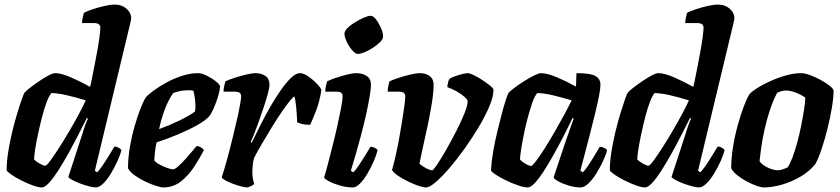

<svg xmlns="http://www.w3.org/2000/svg" viewBox="-20 -820 3675 840"><path d="M163 0Q148 0 123 -9Q98 -18 72.5 -31Q47 -44 29 -56.5Q11 -69 9 -75Q9 -112 16 -156Q23 -200 33.5 -243.5Q44 -287 55.5 -324.5Q67 -362 75.5 -386Q84 -410 87 -414Q92 -421 110 -435Q128 -449 150 -464Q172 -479 191.5 -489.5Q211 -500 221 -500Q248 -500 290.5 -481.5Q333 -463 374 -440Q377 -450 382 -475Q387 -500 393.5 -533Q400 -566 406 -599.5Q412 -633 415.5 -660Q419 -687 419 -699Q419 -719 392 -719H339Q339 -731 342 -744Q345 -757 347 -764Q360 -771 385.5 -779.5Q411 -788 437.5 -794Q464 -800 482 -800Q513 -800 533.5 -782Q554 -764 554 -738Q554 -735 549.5 -716.5Q545 -698 539 -673L395 -73L405 -66Q415 -76 429 -96.5Q443 -117 457 -140Q471 -163 481 -179Q490 -179 499.5 -173.5Q509 -168 511 -163Q506 -142 493.5 -114.5Q481 -87 465 -60.5Q449 -34 431.5 -17Q414 0 399 0Q388 0 369 -5Q350 -10 330 -17.5Q310 -25 295.5 -33Q281 -41 279 -46L340 -233Q347 -257 354 -276Q361 -295 365 -301L360 -304Q343 -270 322 -229Q301 -188 278.5 -147.5Q256 -107 234.5 -73.5Q213 -40 194.5 -20Q176 0 163 0ZM178 -95Q184 -95 200.5 -117.5Q217 -140 239.5 -175Q262 -210 285 -249.5Q308 -289 327 -324.5Q346 -360 355 -381Q309 -395 272 -403.5Q235 -412 205 -413Q195 -402 184 -373Q173 -344 163.5 -306.5Q154 -269 146 -231.5Q138 -194 133.5 -165Q129 -136 129 -123Q138 -113 154 -104Q170 -95 178 -95Z M695 0Q684 0 662 -7Q640 -14 615 -26Q590 -38 569 -53Q548 -68 540 -84Q540 -128 548 -175.5Q556 -223 568.5 -266.5Q581 -310 594 -343.5Q607 -377 618 -394Q627 -405 650.5 -422.5Q674 -440 706.5 -458Q739 -476 775.5 -488Q812 -500 847 -500Q862 -500 884.5 -489Q907 -478 924.5 -464Q942 -450 943 -441Q939 -408 924.5 -370Q910 -332 897 -313Q880 -293 841 -271.5Q802 -250 755 -230.5Q708 -211 665 -197Q659 -168 657.5 -150.5Q656 -133 655 -119Q660 -110 677.5 -100.5Q695 -91 712.5 -85Q730 -79 737 -79Q745 -79 761 -93.5Q777 -108 794 -127Q811 -146 824 -162Q837 -178 841 -181Q850 -181 860 -174.5Q870 -168 872 -163Q855 -130 830.5 -92Q806 -54 772.5 -27Q739 0 695 0ZM676 -255Q722 -272 764.5 -292.5Q807 -313 833 -332Q834 -337 834.5 -343Q835 -349 835 -354Q835 -390 826 -423Q819 -425 813 -425Q807 -425 801 -425Q769 -425 738 -413Q716 -382 700.5 -340Q685 -298 676 -255Z M1061 0Q1051 0 1033 -5Q1015 -10 996.5 -17Q978 -24 965 -31.5Q952 -39 950 -44Q960 -74 973 -121Q986 -168 998.5 -220Q1011 -272 1021 -315Q1027 -343 1031 -366.5Q1035 -390 1035 -399Q1035 -409 1028.5 -414Q1022 -419 1006 -419H958Q958 -431 961 -444Q964 -457 966 -464Q980 -471 1006 -479.5Q1032 -488 1058 -494Q1084 -500 1097 -500Q1124 -500 1141.5 -487.5Q1159 -475 1159 -449Q1159 -437 1152 -411Q1145 -385 1134.5 -353Q1124 -321 1112.5 -289Q1101 -257 1091.5 -233Q1082 -209 1077 -199L1081 -195Q1098 -230 1118.5 -271Q1139 -312 1162 -352Q1185 -392 1208.5 -425.5Q1232 -459 1253.5 -479.5Q1275 -500 1292 -500Q1309 -500 1330 -485Q1351 -470 1367.5 -452.5Q1384 -435 1386 -426Q1379 -379 1364.5 -340.5Q1350 -302 1337 -274Q1314 -274 1300 -278Q1286 -282 1280 -285Q1279 -320 1275.5 -354Q1272 -388 1268 -398Q1263 -397 1248 -378.5Q1233 -360 1212 -329.5Q1191 -299 1169 -263Q1147 -227 1126.5 -192Q1106 -157 1092 -130Q1088 -117 1086 -100.5Q1084 -84 1084 -67Q1084 -41 1092 -15Q1087 -10 1077.5 -5.5Q1068 -1 1061 0Z M1524 0Q1496 0 1468 -8Q1440 -16 1420 -26.5Q1400 -37 1398 -44Q1404 -62 1413.5 -98.5Q1423 -135 1434.5 -180Q1446 -225 1456 -270Q1466 -315 1472.5 -349.5Q1479 -384 1479 -399Q1479 -409 1473 -414Q1467 -419 1450 -419H1403Q1403 -431 1406 -444Q1409 -457 1411 -464Q1424 -471 1449.5 -479.5Q1475 -488 1499.5 -494Q1524 -500 1537 -500Q1566 -500 1584.5 -487.5Q1603 -475 1603 -449Q1603 -419 1583.5 -327Q1564 -235 1515 -73L1526 -66Q1536 -76 1549.5 -96Q1563 -116 1577 -138.5Q1591 -161 1601 -178Q1610 -178 1620 -173Q1630 -168 1632 -163Q1627 -142 1615 -114.5Q1603 -87 1587.5 -60.5Q1572 -34 1555 -17Q1538 0 1524 0ZM1546 -584Q1535 -584 1521 -600Q1507 -616 1497 -637Q1487 -658 1487 -673Q1487 -684 1500.5 -697.5Q1514 -711 1534 -723Q1554 -735 1572.5 -743Q1591 -751 1601 -751Q1613 -751 1625.5 -734.5Q1638 -718 1647 -697Q1656 -676 1656 -661Q1656 -649 1643 -636Q1630 -623 1611.5 -611Q1593 -599 1575 -591.5Q1557 -584 1546 -584Z M1844 0Q1832 0 1811 -7Q1790 -14 1766.5 -25.5Q1743 -37 1723 -50Q1703 -63 1695 -76Q1702 -99 1710 -134.5Q1718 -170 1725.5 -210Q1733 -250 1739 -288.5Q1745 -327 1749 -356Q1753 -385 1753 -399Q1753 -409 1746.5 -414Q1740 -419 1724 -419H1676Q1676 -431 1679 -444Q1682 -457 1684 -464Q1698 -471 1724 -479.5Q1750 -488 1776 -494Q1802 -500 1815 -500Q1842 -500 1859.5 -487.5Q1877 -475 1877 -449Q1877 -417 1869.5 -369.5Q1862 -322 1851 -270.5Q1840 -219 1830 -174.5Q1820 -130 1815 -104Q1830 -91 1846 -83Q1862 -75 1872 -75Q1877 -77 1894 -102.5Q1911 -128 1933 -166.5Q1955 -205 1976.5 -247Q1998 -289 2012 -324Q2026 -359 2026 -377Q2026 -384 2012.5 -396Q1999 -408 1979 -419.5Q1959 -431 1937 -439Q1937 -445 1940 -458Q1943 -471 1946 -474Q1953 -480 1969.5 -486Q1986 -492 2002.5 -496Q2019 -500 2026 -500Q2035 -500 2053.5 -491Q2072 -482 2091.5 -469Q2111 -456 2125 -444.5Q2139 -433 2139 -427Q2139 -398 2121.5 -356Q2104 -314 2075.5 -266Q2047 -218 2013.5 -171Q1980 -124 1947 -85.5Q1914 -47 1886.5 -23.5Q1859 0 1844 0Z M2289 0Q2273 0 2246.5 -9Q2220 -18 2193.5 -31Q2167 -44 2148 -56.5Q2129 -69 2128 -75Q2130 -112 2137.5 -156Q2145 -200 2155.5 -243.5Q2166 -287 2176 -324.5Q2186 -362 2194 -386Q2202 -410 2205 -414Q2211 -421 2229.5 -435Q2248 -449 2271.5 -464Q2295 -479 2316 -489.5Q2337 -500 2346 -500Q2374 -500 2416.5 -482Q2459 -464 2500 -441L2502 -500Q2563 -500 2585 -487.5Q2607 -475 2607 -449Q2607 -419 2583 -321Q2559 -223 2519 -73L2530 -66Q2540 -76 2553.5 -96Q2567 -116 2580.5 -138.5Q2594 -161 2604 -178Q2613 -178 2623.5 -173Q2634 -168 2636 -163Q2631 -142 2618 -114.5Q2605 -87 2588.5 -60.5Q2572 -34 2554 -17Q2536 0 2520 0Q2495 0 2468.5 -8Q2442 -16 2423 -26.5Q2404 -37 2402 -44L2451 -191Q2462 -223 2473 -254Q2484 -285 2490 -301L2485 -304Q2469 -270 2448 -229Q2427 -188 2404.5 -147.5Q2382 -107 2360.5 -73.5Q2339 -40 2320.5 -20Q2302 0 2289 0ZM2304 -94Q2309 -94 2326 -116.5Q2343 -139 2365 -174Q2387 -209 2410 -249Q2433 -289 2452 -324.5Q2471 -360 2481 -381Q2434 -395 2397.5 -403.5Q2361 -412 2331 -413Q2320 -402 2309.5 -372.5Q2299 -343 2289 -305.5Q2279 -268 2271.5 -230.5Q2264 -193 2259.5 -163.5Q2255 -134 2255 -122Q2264 -112 2279.5 -103Q2295 -94 2304 -94Z M2802 0Q2787 0 2762 -9Q2737 -18 2711.5 -31Q2686 -44 2668 -56.5Q2650 -69 2648 -75Q2648 -112 2655 -156Q2662 -200 2672.5 -243.5Q2683 -287 2694.5 -324.5Q2706 -362 2714.5 -386Q2723 -410 2726 -414Q2731 -421 2749 -435Q2767 -449 2789 -464Q2811 -479 2830.5 -489.5Q2850 -500 2860 -500Q2887 -500 2929.5 -481.5Q2972 -463 3013 -440Q3016 -450 3021 -475Q3026 -500 3032.5 -533Q3039 -566 3045 -599.5Q3051 -633 3054.5 -660Q3058 -687 3058 -699Q3058 -719 3031 -719H2978Q2978 -731 2981 -744Q2984 -757 2986 -764Q2999 -771 3024.5 -779.5Q3050 -788 3076.5 -794Q3103 -800 3121 -800Q3152 -800 3172.5 -782Q3193 -764 3193 -738Q3193 -735 3188.5 -716.5Q3184 -698 3178 -673L3034 -73L3044 -66Q3054 -76 3068 -96.5Q3082 -117 3096 -140Q3110 -163 3120 -179Q3129 -179 3138.5 -173.5Q3148 -168 3150 -163Q3145 -142 3132.5 -114.5Q3120 -87 3104 -60.5Q3088 -34 3070.5 -17Q3053 0 3038 0Q3027 0 3008 -5Q2989 -10 2969 -17.5Q2949 -25 2934.5 -33Q2920 -41 2918 -46L2979 -233Q2986 -257 2993 -276Q3000 -295 3004 -301L2999 -304Q2982 -270 2961 -229Q2940 -188 2917.5 -147.5Q2895 -107 2873.5 -73.5Q2852 -40 2833.5 -20Q2815 0 2802 0ZM2817 -95Q2823 -95 2839.5 -117.5Q2856 -140 2878.5 -175Q2901 -210 2924 -249.5Q2947 -289 2966 -324.5Q2985 -360 2994 -381Q2948 -395 2911 -403.5Q2874 -412 2844 -413Q2834 -402 2823 -373Q2812 -344 2802.5 -306.5Q2793 -269 2785 -231.5Q2777 -194 2772.5 -165Q2768 -136 2768 -123Q2777 -113 2793 -104Q2809 -95 2817 -95Z M3322 0Q3310 0 3290 -7Q3270 -14 3247.5 -26Q3225 -38 3206 -53Q3187 -68 3179 -84Q3179 -128 3187 -177.5Q3195 -227 3208 -273.5Q3221 -320 3234.5 -355.5Q3248 -391 3259 -408Q3268 -419 3292.5 -434.5Q3317 -450 3350 -465Q3383 -480 3418.5 -490Q3454 -500 3485 -500Q3500 -500 3522.5 -492Q3545 -484 3568 -471.5Q3591 -459 3607.5 -446.5Q3624 -434 3627 -425Q3627 -394 3619.5 -349Q3612 -304 3600 -256Q3588 -208 3574 -166.5Q3560 -125 3547 -102Q3520 -69 3481 -46.5Q3442 -24 3400 -12Q3358 0 3322 0ZM3385 -75Q3392 -75 3404 -79Q3416 -83 3426 -88Q3436 -102 3447 -131Q3458 -160 3468 -197Q3478 -234 3485.5 -272Q3493 -310 3498 -342Q3503 -374 3503 -393Q3485 -406 3461 -415Q3437 -424 3420 -424Q3400 -424 3380 -414Q3362 -380 3348 -337.5Q3334 -295 3324.5 -251.5Q3315 -208 3310 -172Q3305 -136 3303 -115Q3312 -100 3337.5 -87.5Q3363 -75 3385 -75Z"/></svg>

Font: Texturina 72pt 72pt ExtraBold
Style: Italic
Weight: 800
Italic angle: -11°
Designer: Guillermo Torres Carreño
Foundry: Omnibus-Type
Version: Version 1.002; ttfautohint (v1.8.3)